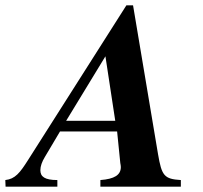

<svg xmlns="http://www.w3.org/2000/svg" viewBox="-77 -703 764 723"><path d="M357 -248H172L320 -491ZM604 0V-25C541 -29 532 -41 518 -123L424 -683H399L29 -101C-2 -52 -20 -29 -57 -25L-56 0H139V-25C91 -25 75 -38 75 -62C75 -77 81 -94 92 -112L149 -208H364L376 -89C377 -83 378 -79 378 -74C378 -44 354 -29 301 -25V0Z"/></svg>

Font: XITS
Style: Bold Italic
Weight: 700
Italic angle: -16.33°
Designer: MicroPress Inc., with final additions and corrections provided by Coen Hoffman, Elsevier (retired)
Version: Version 1.302